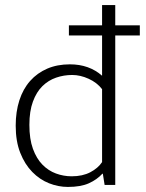

<svg xmlns="http://www.w3.org/2000/svg" viewBox="-20 -730 575 758"><path d="M383 -710H435V-630H532V-590H435V0H393L386 -44H384Q363 -21 331 -6.5Q299 8 248 8Q210 8 173.5 -6.5Q137 -21 107.5 -51Q78 -81 60 -126.5Q42 -172 42 -234Q42 -289 56.5 -334Q71 -379 99 -410.5Q127 -442 166.5 -459Q206 -476 256 -476Q332 -476 383 -431V-590H252V-630H383ZM383 -378Q363 -404 330 -419Q297 -434 265 -434Q232 -434 201.5 -423.5Q171 -413 147.5 -390Q124 -367 110 -329Q96 -291 96 -237Q96 -181 110 -142.5Q124 -104 147.5 -80Q171 -56 201 -45Q231 -34 263 -34Q306 -34 336.5 -50Q367 -66 383 -90Z"/></svg>

Font: Mukta ExtraLight
Style: Regular
Weight: 275
Designer: Girish Dalvi and Yashodeep Gholap
Foundry: Ek Type
Version: Version 2.538;PS 1.002;hotconv 16.6.51;makeotf.lib2.5.65220;